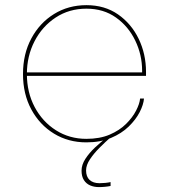

<svg xmlns="http://www.w3.org/2000/svg" viewBox="-20 -558 672 764"><path d="M420 166.5V182Q411 184 398.2 185.2Q385.5 186.5 374 186.5Q354.5 186.5 338.8 179.8Q323 173 313.8 158.5Q304.5 144 304.5 121Q304.5 97.5 319.8 74Q335 50.5 358.5 28.5Q382 6.5 406 -11.5H420Q399 7 376.2 29.8Q353.5 52.5 338 75.8Q322.5 99 322.5 120Q322.5 145 336.5 158Q350.5 171 376 171Q386.5 171 399 169.8Q411.5 168.5 420 166.5ZM83 -256V-270H552L545.5 -269Q545.5 -272 545.5 -273.5Q545.5 -275 545.5 -277Q545.5 -340 518.2 -396.5Q491 -453 441.5 -488.2Q392 -523.5 324 -523.5Q255 -523.5 201.5 -488.2Q148 -453 117.5 -394Q87 -335 87 -263.5Q87 -190.5 118 -132Q149 -73.5 202.8 -39.5Q256.5 -5.5 323.5 -5.5Q377 -5.5 416.2 -22.2Q455.5 -39 481.5 -64.8Q507.5 -90.5 521.5 -117.8Q535.5 -145 537.5 -166H553Q551 -141.5 535.8 -111.8Q520.5 -82 492.2 -54.5Q464 -27 421.8 -9.2Q379.5 8.5 323.5 8.5Q252 8.5 195 -26.2Q138 -61 104.8 -122.2Q71.5 -183.5 71.5 -263.5Q71.5 -343.5 104.8 -405.2Q138 -467 195 -502.2Q252 -537.5 324 -537.5Q396.5 -537.5 449.5 -500.8Q502.5 -464 531.8 -403.5Q561 -343 561 -272Q561 -268.5 561 -264Q561 -259.5 561 -256Z"/></svg>

Font: Epilogue Thin
Style: Regular
Weight: 250
Designer: Tyler Finck
Foundry: Etcetera Type Co
Version: Version 2.111